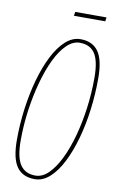

<svg xmlns="http://www.w3.org/2000/svg" viewBox="-94 -888 569 948"><g transform="rotate(10 190.5 -414.0)"><path d="M150 10Q89 10 59.5 -31.5Q30 -73 30 -166Q30 -245 40.5 -323Q51 -401 70.5 -470.5Q90 -540 117.5 -594Q145 -648 179.5 -679Q214 -710 254 -710Q314 -710 343.5 -668.5Q373 -627 373 -534Q373 -455 363 -377Q353 -299 333.5 -229.5Q314 -160 286.5 -106Q259 -52 224.5 -21Q190 10 150 10ZM150 -8Q185 -8 215.5 -38Q246 -68 271.5 -120Q297 -172 315.5 -239.5Q334 -307 344 -382Q354 -457 354 -533Q354 -618 329.5 -655Q305 -692 253 -692Q219 -692 188 -662Q157 -632 132 -580Q107 -528 88.5 -460.5Q70 -393 59.5 -318Q49 -243 49 -167Q49 -82 74 -45Q99 -8 150 -8ZM201 -818 204 -838H361L358 -818Z"/></g></svg>

Font: Georama Condensed Thin
Style: Italic
Weight: 100
Width: 3
Italic angle: -9°
Designer: Jean-Baptiste Levee
Foundry: Production Type
Version: Version 1.000